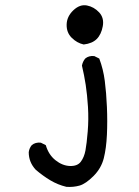

<svg xmlns="http://www.w3.org/2000/svg" viewBox="-20 -596 540 747"><path d="M238.3 130.9Q205.1 123 175.8 105.5Q146.5 87.9 119.1 64.5Q91.8 35.2 91.8 -3.9Q93.8 -19.5 103.5 -31.2Q117.2 -43 138.7 -41L158.2 -31.2Q168.9 5.9 195.8 27.3Q222.7 48.8 252 49.8Q281.2 50.8 294.4 33.2Q307.6 15.6 312.5 -10.7Q317.4 -37.1 321.3 -84.5Q325.2 -131.8 322.3 -179.7Q319.3 -227.5 313.5 -265.6Q307.6 -303.7 298.8 -340.8Q301.8 -356.4 311.5 -368.2Q325.2 -379.9 346.7 -377.9L366.2 -368.2Q381.8 -327.1 387.7 -281.2Q393.6 -235.4 396 -179.7Q398.4 -124 396 -71.8Q393.6 -19.5 383.8 19.5Q374 58.6 343.8 88.9Q313.5 119.1 289.6 126Q265.6 132.8 238.3 130.9ZM305.7 -422.9Q279.3 -428.7 258.8 -449.2Q238.3 -469.7 239.3 -501Q240.2 -532.2 265.6 -556.2Q291 -580.1 318.4 -574.7Q345.7 -569.3 365.7 -547.9Q385.7 -526.4 379.9 -494.1Q374 -461.9 356.4 -444.3Q338.9 -426.8 305.7 -422.9Z"/></svg>

Font: JasonHandwriting1
Style: Regular
Weight: 400
Version: Version 1.48.20